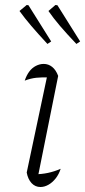

<svg xmlns="http://www.w3.org/2000/svg" viewBox="-20 -743 341 769"><path d="M129 -21 118 -45Q146 -45 172 -50.5Q198 -56 223 -67Q216 -45 203 -28.5Q190 -12 174 -3Q158 6 142 6Q121 6 106.5 -9.5Q92 -25 87 -52L173 -458L182 -433Q148 -434 125 -431.5Q102 -429 79 -420Q86 -441 97 -456Q108 -471 123.5 -479Q139 -487 155 -487Q174 -487 189 -475Q204 -463 213 -439ZM170 -567Q132 -608 105.5 -639Q79 -670 58 -699L87 -723L94 -722L185 -577ZM286 -567Q247 -608 220.5 -639Q194 -670 174 -699L202 -723L210 -722L301 -577Z"/></svg>

Font: Piazzolla Thin Thin
Style: Italic
Weight: 250
Italic angle: -11.3°
Version: Version 2.005